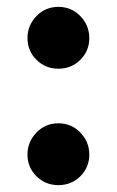

<svg xmlns="http://www.w3.org/2000/svg" viewBox="-20 -524 340 559"><path d="M150 -324Q112 -324 86 -350Q60 -376 60 -413Q60 -450 86 -477Q112 -504 150 -504Q188 -504 214 -477Q240 -450 240 -413Q240 -376 214 -350Q188 -324 150 -324ZM150 15Q112 15 86 -11Q60 -37 60 -74Q60 -111 86 -138Q112 -165 150 -165Q188 -165 214 -138Q240 -111 240 -74Q240 -37 214 -11Q188 15 150 15Z"/></svg>

Font: Source Serif Pro
Style: Bold
Weight: 700
Designer: Frank Grießhammer
Foundry: Adobe Systems Incorporated
Version: Version 3.001;hotconv 1.0.111;makeotfexe 2.5.65597